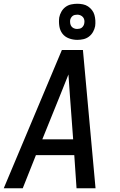

<svg xmlns="http://www.w3.org/2000/svg" viewBox="-20 -1001 640 1021"><path d="M0 0 309 -735H421L488 0H387L375 -176H171L101 0ZM205 -260H369L352 -490Q350 -519 348 -547.5Q346 -576 344 -605Q332 -576 321 -547.5Q310 -519 298 -490ZM391 -789Q368 -789 346.5 -797Q325 -805 312 -822Q299 -839 295.5 -862Q292 -885 295 -908Q298 -924 306.5 -939Q315 -954 328.5 -964Q342 -974 358.5 -977.5Q375 -981 391 -981Q406 -981 421 -978Q436 -975 448 -967Q460 -959 469 -947.5Q478 -936 482 -922Q486 -908 487 -892.5Q488 -877 486 -862Q483 -846 474.5 -831Q466 -816 452.5 -806Q439 -796 423 -792.5Q407 -789 391 -789ZM390 -847Q396 -847 403 -848.5Q410 -850 415 -854Q420 -858 423.5 -864Q427 -870 428 -876Q430 -885 428.5 -894Q427 -903 421.5 -909.5Q416 -916 408 -919.5Q400 -923 391 -923Q384 -923 377.5 -921.5Q371 -920 366 -916Q361 -912 357.5 -906Q354 -900 353 -894Q352 -885 353.5 -876Q355 -867 360 -860.5Q365 -854 373 -850.5Q381 -847 390 -847Z"/></svg>

Font: Iosevka Aile Medium Oblique
Style: Regular
Weight: 500
Italic angle: -9°
Designer: Belleve Invis
Foundry: Belleve Invis
Version: Version 31.1.0; ttfautohint (v1.8.4)